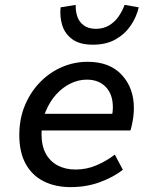

<svg xmlns="http://www.w3.org/2000/svg" viewBox="-20 -754 640 786"><path d="M269 12Q206 12 158.5 -12Q111 -36 85 -83.5Q59 -131 59 -201Q59 -267 81.5 -321.5Q104 -376 143 -416.5Q182 -457 232.5 -479Q283 -501 339 -501Q429 -501 478.5 -447.5Q528 -394 528 -312Q528 -285 523 -258Q518 -231 514 -220H129L140 -288H470L436 -271Q439 -282 440.5 -293Q442 -304 442 -315Q442 -368 413 -398Q384 -428 335 -428Q302 -428 269.5 -412.5Q237 -397 210.5 -368Q184 -339 167 -298Q150 -257 150 -205Q150 -157 167.5 -125Q185 -93 216.5 -76.5Q248 -60 289 -60Q335 -60 375.5 -77.5Q416 -95 450 -121L483 -59Q445 -29 389.5 -8.5Q334 12 269 12ZM360 -571Q307 -571 276.5 -593Q246 -615 235 -650Q224 -685 228 -724L290 -734Q289 -709 296.5 -686.5Q304 -664 323 -650Q342 -636 373 -636Q403 -636 426.5 -650Q450 -664 465.5 -686.5Q481 -709 490 -734L548 -724Q539 -685 515.5 -650Q492 -615 453.5 -593Q415 -571 360 -571Z"/></svg>

Font: Source Code Pro ExtraLight Medium
Style: Italic
Weight: 500
Italic angle: -11°
Monospace: yes
Version: Version 1.016;hotconv 1.0.116;makeotfexe 2.5.65601